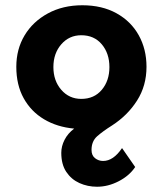

<svg xmlns="http://www.w3.org/2000/svg" viewBox="-20 -478 619 730"><path d="M349 232Q313 232 282 218Q251 204 232 175.5Q213 147 213 103Q213 78 225.5 53.5Q238 29 262 11Q197 5 147.5 -24.5Q98 -54 70 -104.5Q42 -155 42 -224Q42 -291 73.5 -343.5Q105 -396 162 -427Q219 -458 293 -458Q368 -458 423 -427.5Q478 -397 507.5 -344Q537 -291 537 -224Q537 -152 501 -95.5Q465 -39 406 -1Q371 21 349.5 40Q328 59 328 92Q328 113 341.5 123.5Q355 134 372 134Q411 134 444 85L494 157Q472 190 431.5 211Q391 232 349 232ZM289 -102Q338 -102 367 -136.5Q396 -171 396 -223Q396 -275 367 -309.5Q338 -344 289 -344Q243 -344 213 -309.5Q183 -275 183 -223Q183 -171 213 -136.5Q243 -102 289 -102Z"/></svg>

Font: Reem Kufi Ink
Style: Bold
Weight: 700
Designer: Khaled Hosny
Version: Version 1.002